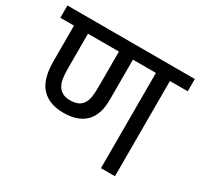

<svg xmlns="http://www.w3.org/2000/svg" viewBox="-133 -792 1004 962"><g transform="rotate(30 368.5 -311.0)"><path d="M634 -551V0H553V-551H420V-321Q420 -279 411.5 -250Q403 -221 385 -198Q364 -173 331 -159.5Q298 -146 251 -146Q158 -146 114 -205Q97 -228 88 -263Q79 -298 79 -352V-551H0V-622H737V-551ZM249 -217Q301 -217 321 -249Q332 -266 335.5 -288Q339 -310 339 -353V-551H160V-353Q160 -314 164 -291Q168 -268 178 -251Q189 -235 205.5 -226Q222 -217 249 -217Z"/></g></svg>

Font: Go Noto Current
Style: Regular
Weight: 400
Designer: Monotype Design Team
Foundry: Monotype Imaging Inc.
Version: Version 2.007; ttfautohint (v1.8) -l 8 -r 50 -G 200 -x 14 -D